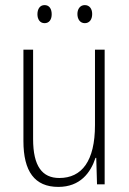

<svg xmlns="http://www.w3.org/2000/svg" viewBox="-20 -724 507 754"><path d="M127 -668C127 -648 137 -633 155 -633C173 -633 183 -647 183 -668C183 -690 173 -704 155 -704C137 -704 127 -689 127 -668ZM284 -669C284 -648 295 -633 313 -633C331 -633 342 -647 342 -669C342 -690 331 -704 313 -704C295 -704 284 -689 284 -669ZM391 -529H353V-233C353 -91 301 -25 213 -25C146 -25 110 -71 110 -178V-529H72V-170C72 -51 116 10 209 10C295 10 336 -46 355 -104H358L361 0H391Z"/></svg>

Font: Noto Sans Devanagari UI Condensed ExtraLight
Style: Regular
Weight: 200
Width: 3
Designer: Jelle Bosma - Monotype Design Team
Foundry: Monotype Imaging Inc.
Version: Version 2.004